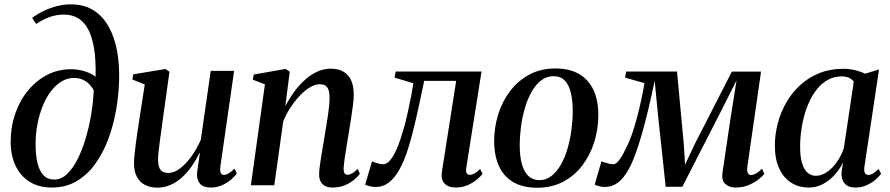

<svg xmlns="http://www.w3.org/2000/svg" viewBox="-20 -851 4090 882"><path d="M218 10.5Q158.5 10.5 116.2 -15.8Q74 -42 51.5 -89.5Q29 -137 29 -199.5Q29 -268 49.8 -328.2Q70.5 -388.5 108.2 -434.5Q146 -480.5 196.2 -506.8Q246.5 -533 305.5 -533Q339.5 -533 370.2 -523.2Q401 -513.5 419 -498.5Q421 -575 412 -629.2Q403 -683.5 384.2 -717.8Q365.5 -752 337.8 -768Q310 -784 274 -784Q242 -784 211.5 -774Q181 -764 146 -741L127.5 -769Q153 -787.5 182.5 -801.5Q212 -815.5 242.8 -823.2Q273.5 -831 304.5 -831Q368 -831 411.5 -802.5Q455 -774 481.5 -724.5Q508 -675 518.8 -611.5Q529.5 -548 527 -477.5Q525 -411.5 512.8 -342.8Q500.5 -274 477 -211Q453.5 -148 417.5 -98Q381.5 -48 332 -18.8Q282.5 10.5 218 10.5ZM229.5 -26Q260.5 -26 287.5 -51.2Q314.5 -76.5 336.2 -119.5Q358 -162.5 373.8 -216Q389.5 -269.5 399 -326.5Q408.5 -383.5 410.5 -436Q403.5 -450.5 390.5 -463.8Q377.5 -477 359.8 -485Q342 -493 319.5 -493Q290 -493 263.8 -477.5Q237.5 -462 215.5 -433.8Q193.5 -405.5 177.5 -367.2Q161.5 -329 152.5 -283.5Q143.5 -238 143.5 -188Q143.5 -139.5 152 -103Q160.5 -66.5 179.5 -46.2Q198.5 -26 229.5 -26Z M702.5 11Q670 11 646 -1.5Q622 -14 608.8 -39Q595.5 -64 595.5 -100.5Q595.5 -115 597.8 -138.5Q600 -162 603.5 -188.5Q607 -215 610.5 -239.2Q614 -263.5 616.5 -279L645 -463L588 -486L592 -509.5L740 -534L758.5 -521.5L725 -281.5Q723 -263 719.5 -239.8Q716 -216.5 713 -193.2Q710 -170 708 -150.2Q706 -130.5 706 -119.5Q706 -97 711 -83Q716 -69 726.5 -62.8Q737 -56.5 753.5 -56.5Q779.5 -56.5 807 -77.2Q834.5 -98 859.5 -132.8Q884.5 -167.5 902.5 -209L948 -525.5H1055.5L992 -84Q990 -66.5 994.2 -57Q998.5 -47.5 1008.5 -47.5Q1018 -47.5 1030.2 -54.5Q1042.5 -61.5 1057 -76.5L1068 -54.5Q1059.5 -41.5 1041.8 -26.2Q1024 -11 1000.2 -0.2Q976.5 10.5 948.5 10.5Q913.5 10.5 899 -7Q884.5 -24.5 885 -49Q885 -52.5 886.2 -64Q887.5 -75.5 889.8 -90.8Q892 -106 894.2 -121.5Q896.5 -137 898.5 -148.5L897 -149Q881.5 -117.5 861.5 -88.5Q841.5 -59.5 817.2 -37.2Q793 -15 764.2 -2Q735.5 11 702.5 11Z M1290.5 -362.5Q1308 -397 1330.5 -428Q1353 -459 1380 -483.5Q1407 -508 1437 -521.8Q1467 -535.5 1499.5 -535.5Q1550.5 -535.5 1577.8 -505.5Q1605 -475.5 1605 -416Q1605 -395 1601.2 -365.8Q1597.5 -336.5 1592.2 -303.5Q1587 -270.5 1582 -239Q1577.5 -210.5 1572.2 -179.8Q1567 -149 1563.2 -122.2Q1559.5 -95.5 1558.5 -77.5Q1558.5 -61.5 1563 -54.8Q1567.5 -48 1575.5 -48Q1585 -48 1596.5 -54Q1608 -60 1622.5 -75L1633.5 -53Q1625 -41 1607.5 -26Q1590 -11 1565 -0.2Q1540 10.5 1507 10.5Q1488.5 10.5 1474.5 3.8Q1460.5 -3 1453 -16.8Q1445.5 -30.5 1446 -51Q1446 -62.5 1448.2 -82Q1450.5 -101.5 1454.5 -125.5Q1458.5 -149.5 1462.8 -175.2Q1467 -201 1471 -225Q1475 -249 1479 -273.5Q1483 -298 1486.5 -321.2Q1490 -344.5 1492 -364.8Q1494 -385 1494 -400.5Q1494 -423.5 1489.2 -437.5Q1484.5 -451.5 1474.5 -457.8Q1464.5 -464 1447 -464Q1427.5 -464 1404 -450Q1380.5 -436 1357.5 -411.8Q1334.5 -387.5 1314.5 -357Q1294.5 -326.5 1281 -293L1240 0H1132.5L1197 -463.5L1141.5 -485L1145.5 -508.5L1292 -534.5L1311 -521.5Z M2122 -80.5Q2119 -61.5 2124.8 -54.5Q2130.5 -47.5 2137.5 -47.5Q2146.5 -47.5 2158.5 -53.5Q2170.5 -59.5 2185.5 -74.5L2197 -52.5Q2187 -39.5 2169 -24.8Q2151 -10 2126.5 0.2Q2102 10.5 2072.5 10.5Q2040 10.5 2022.2 -7.8Q2004.5 -26 2010 -62L2075.5 -479.5H1928.5Q1909 -383.5 1891.2 -305.8Q1873.5 -228 1855 -169.2Q1836.5 -110.5 1815 -72.5Q1792.5 -32.5 1766 -12.2Q1739.5 8 1705 8Q1691.5 8 1676.2 4Q1661 0 1657.5 -3L1689 -110Q1692.5 -108 1701.2 -105Q1710 -102 1720.2 -99.2Q1730.5 -96.5 1739.5 -96.5Q1756.5 -96.5 1771.2 -113.8Q1786 -131 1798.5 -158Q1811 -185 1821 -215.8Q1831 -246.5 1838.5 -273.5Q1848 -310.5 1856 -347.5Q1864 -384.5 1870 -416.2Q1876 -448 1879 -468.5L1792.5 -494.5L1797.5 -522.5H2192Z M2530.5 -536.5Q2596.5 -536.5 2640.2 -511Q2684 -485.5 2706.2 -437.8Q2728.5 -390 2728.5 -322.5Q2728.5 -258 2709.8 -198.2Q2691 -138.5 2655 -91Q2619 -43.5 2566.8 -16Q2514.5 11.5 2448 11.5Q2382.5 11.5 2338.5 -14Q2294.5 -39.5 2272.5 -87.2Q2250.5 -135 2250 -201Q2250 -266.5 2269 -326.8Q2288 -387 2324.5 -434.2Q2361 -481.5 2413 -509Q2465 -536.5 2530.5 -536.5ZM2522.5 -501Q2490.5 -501 2465.2 -481.2Q2440 -461.5 2421.5 -428.2Q2403 -395 2391 -353.8Q2379 -312.5 2373.2 -268.5Q2367.5 -224.5 2367.5 -184Q2367.5 -131 2378 -95.2Q2388.5 -59.5 2408.5 -41.5Q2428.5 -23.5 2457.5 -23.5Q2489 -23.5 2514 -43.2Q2539 -63 2557.5 -96.2Q2576 -129.5 2587.8 -170.8Q2599.5 -212 2605.2 -255.5Q2611 -299 2611 -339.5Q2611 -388 2602.5 -424.2Q2594 -460.5 2574.8 -480.8Q2555.5 -501 2522.5 -501Z M3359 10.5Q3329.5 10.5 3311.5 -6.2Q3293.5 -23 3299 -59L3337.5 -318L3363.5 -481.5L3287 -330L3114.5 7H3038L3002.5 -324L2987.5 -480Q2972.5 -409 2957.8 -347.2Q2943 -285.5 2928.2 -234Q2913.5 -182.5 2898.5 -141.8Q2883.5 -101 2867.5 -72.5Q2845.5 -32.5 2818.8 -12.2Q2792 8 2757 8Q2749 8 2739.2 6Q2729.5 4 2722 1.5Q2714.5 -1 2712 -3L2743 -110.5Q2747 -108 2757 -104.8Q2767 -101.5 2778.2 -99Q2789.5 -96.5 2796.5 -96.5Q2804.5 -96.5 2812.8 -103.2Q2821 -110 2829 -121.8Q2837 -133.5 2845 -148.8Q2853 -164 2860.5 -180.5Q2872.5 -202.5 2884.2 -237.5Q2896 -272.5 2906.8 -313.2Q2917.5 -354 2926.2 -394.8Q2935 -435.5 2940.5 -469L2851.5 -494.5L2856.5 -522.5H3090L3121 -191L3127 -94.5L3172.5 -191L3342 -522H3476L3413 -84.5Q3411.5 -73 3412.8 -64.5Q3414 -56 3418.5 -51.5Q3423 -47 3429.5 -47Q3440 -47 3453.5 -54.5Q3467 -62 3480.5 -76L3491 -52.5Q3482.5 -40.5 3463.2 -25.8Q3444 -11 3417.5 -0.2Q3391 10.5 3359 10.5Z M3951 -85.5Q3948 -64 3953.5 -55.8Q3959 -47.5 3969.5 -47.5Q3979 -47.5 3990.8 -54.2Q4002.5 -61 4015.5 -75L4027.5 -53Q4020 -42 4003.2 -27Q3986.5 -12 3962.5 -0.8Q3938.5 10.5 3908.5 10.5Q3875.5 10.5 3859.5 -9Q3843.5 -28.5 3846 -61.5L3853 -105.5Q3839.5 -76.5 3816 -49.8Q3792.5 -23 3761.8 -6.2Q3731 10.5 3695 10.5Q3648.5 10.5 3613.2 -12.5Q3578 -35.5 3558.8 -78.5Q3539.5 -121.5 3539.5 -181Q3539.5 -232.5 3552.8 -283.8Q3566 -335 3592 -380.2Q3618 -425.5 3656 -460.2Q3694 -495 3743.8 -515Q3793.5 -535 3854 -535Q3881.5 -535 3907.5 -528.8Q3933.5 -522.5 3954 -512.5L4018 -532ZM3902 -476Q3894.5 -486.5 3880.8 -493.2Q3867 -500 3847 -500Q3807.5 -500 3776.5 -480.5Q3745.5 -461 3722.8 -427.8Q3700 -394.5 3685 -352.5Q3670 -310.5 3662.8 -265.2Q3655.5 -220 3655.5 -177.5Q3655.5 -130 3664.8 -100.5Q3674 -71 3690.2 -57.2Q3706.5 -43.5 3727.5 -43.5Q3747.5 -43.5 3766.8 -53.5Q3786 -63.5 3803.2 -81.2Q3820.5 -99 3834.2 -122Q3848 -145 3856.5 -171.5Z"/></svg>

Font: Merriweather 96pt Medium
Style: Italic
Weight: 500
Italic angle: -7.8°
Version: Version 2.101